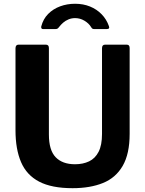

<svg xmlns="http://www.w3.org/2000/svg" viewBox="-20 -976 761 1006"><path d="M659.3 -274.9Q659.3 -170 623 -107.2Q586.8 -44.4 519.6 -17.2Q452.5 10 360.3 10Q250.6 10 185.1 -24.3Q119.5 -58.5 90.4 -126.4Q61.2 -194.3 61.2 -293.5V-722.4Q61.2 -742 77.1 -742H220.5Q236.2 -742 236.2 -724.2V-270.9Q236.2 -188.9 271.8 -152.1Q307.3 -115.4 373 -115.4Q414.9 -115.4 446.8 -130.6Q478.8 -145.8 496.7 -180.8Q514.5 -215.7 514.5 -273.9V-723Q514.5 -742 530.4 -742H644.2Q659.3 -742 659.3 -724.4V-274.9ZM539.4 -823.7H473.8Q468.6 -823.7 464.9 -825.4Q461.1 -827.1 456.9 -834.7Q445.4 -853.7 422.6 -867.4Q399.8 -881.1 373.4 -881.1Q355.1 -881.1 339 -874.4Q322.9 -867.7 311 -857.3Q299.1 -846.9 290.5 -835.7Q285.4 -828.8 281.6 -826.3Q277.8 -823.7 270 -823.7H205.1Q198.9 -823.7 197 -828.1Q195.1 -832.5 196.1 -837.4Q206.3 -876.8 232.4 -903Q258.4 -929.3 295.1 -942.8Q331.8 -956.3 373.4 -956.3Q416.2 -956.3 451.6 -941.9Q486.9 -927.6 512.5 -901.3Q538.1 -875 550.7 -839.1Q556.5 -823.7 539.4 -823.7Z"/></svg>

Font: Libre Franklin Thin
Style: Regular
Weight: 100
Designer: Pablo Impallari, Rodrigo Fuenzalida, Nhung Nguyen
Foundry: Impallari Type
Version: Version 3.000